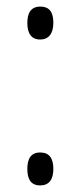

<svg xmlns="http://www.w3.org/2000/svg" viewBox="-20 -800 244 583"><path d="M63 -730C63 -699 75 -680 102 -680C127 -680 142 -697 142 -731C142 -764 129 -780 103 -780C74 -780 63 -761 63 -730ZM63 -287C63 -257 73 -237 102 -237C129 -237 142 -255 142 -287C142 -319 130 -337 102 -337C74 -337 63 -318 63 -287Z"/></svg>

Font: Noto Sans Khmer UI ExtraCondensed Light
Style: Regular
Weight: 300
Width: 2
Designer: Danh Hong and the Monotype Design Team
Foundry: Monotype Imaging Inc.
Version: Version 2.002